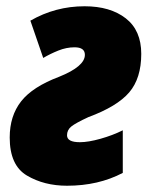

<svg xmlns="http://www.w3.org/2000/svg" viewBox="-20 -583 486 613"><path d="M372 -31V-167Q340 -151 301 -140Q262 -129 235 -129Q194 -129 194 -151Q194 -168 207.5 -179Q221 -190 262 -209Q354 -243 392.5 -288Q431 -333 431 -411Q431 -486 381.5 -524.5Q332 -563 250 -563Q157 -563 77 -517L118 -398Q140 -411 166 -421.5Q192 -432 218 -432Q251 -432 251 -408Q251 -371 169 -338Q84 -306 47.5 -259.5Q11 -213 11 -144Q11 -55 66 -22.5Q121 10 194 10Q294 10 372 -31Z"/></svg>

Font: Noto Sans Display SemiCondensed Black
Style: Italic
Weight: 900
Width: 4
Designer: Monotype Design team
Foundry: Monotype Imaging Inc.
Version: 1.000